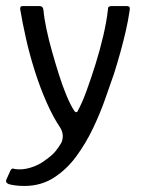

<svg xmlns="http://www.w3.org/2000/svg" viewBox="-41 -492 472 635"><path d="M158 -70Q135 -104 113.5 -152.5Q92 -201 74.5 -256Q57 -311 45 -364.5Q33 -418 26 -460Q24 -472 34 -472H89Q95 -472 98.5 -469Q102 -466 103 -457Q105 -432 112.5 -396.5Q120 -361 131 -322Q142 -283 154 -245Q166 -207 179 -176Q192 -145 203 -128Q207 -121 211 -121Q215 -121 216 -125Q230 -150 245 -191Q260 -232 275 -280Q290 -328 301 -375.5Q312 -423 316 -461Q316 -468 319.5 -470Q323 -472 329 -472H378Q383 -472 386 -470Q389 -468 388 -459Q383 -424 375 -389.5Q367 -355 357.5 -320.5Q348 -286 336 -248Q324 -214 307.5 -166.5Q291 -119 267 -68.5Q243 -18 211 25.5Q179 69 136.5 96Q94 123 40 123Q25 123 12 121.5Q-1 120 -12 117Q-24 112 -20 102L-6 71Q-3 66 0 65.5Q3 65 8 67Q33 71 61.5 62Q90 53 111 36Q131 22 141.5 9.5Q152 -3 162 -20Q167 -31 166.5 -44Q166 -57 158 -70Z"/></svg>

Font: Glory
Style: Regular
Weight: 400
Designer: Robert Leuschke
Foundry: Robert Leuschke
Version: Version 1.011